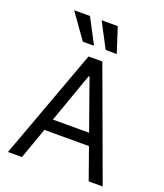

<svg xmlns="http://www.w3.org/2000/svg" viewBox="-170 -1078 1017 1190"><g transform="rotate(20 338.0 -483.0)"><path d="M117.9 0 191.1 -206H485.1L558.2 0H650.6L383.5 -727.3H292.6L25.6 0ZM218.8 -284.1 335.2 -612.2H340.9L457.4 -284.1ZM378.6 -801.1H451.7L398.4 -965.9H291.9ZM228 -801.1H301.8L215.2 -965.9H110.8Z"/></g></svg>

Font: Karasuma Gothic
Style: Regular
Weight: 400
Designer: Rasmus Andersson, Ryoko Nishizuka
Foundry: Genbu
Version: Version 1.00